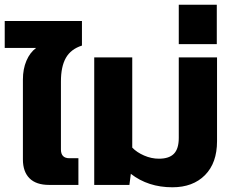

<svg xmlns="http://www.w3.org/2000/svg" viewBox="-34 -783 990 813"><path d="M63 -108V-446Q63 -491 78 -526Q93 -561 119 -580H-14V-694H313V-590Q266 -575 245 -538Q224 -501 224 -438V-150Q224 -113 260 -113H298V0H174Q119 0 91 -28Q63 -56 63 -108Z M520 -47 514 0H365V-540H526V-158Q545 -138 576 -124.5Q607 -111 639 -111Q682 -111 702.5 -132Q723 -153 723 -199V-540H885V-185Q885 -93 834 -41.5Q783 10 696 10Q593 10 520 -47Z M723 -763H884V-596H723Z"/></svg>

Font: Kanit SemiBold
Style: Regular
Weight: 600
Designer: Katatrad Team
Foundry: CadsonDemak
Version: Version 1.030